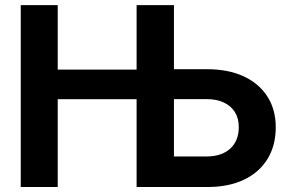

<svg xmlns="http://www.w3.org/2000/svg" viewBox="-20 -748 1160 768"><path d="M63 0V-727.5H210.9V-469.7H587.9V-351.1H210.9V0ZM623 -471.2H807.6Q892.6 -471.2 954.1 -442.9Q1015.6 -414.6 1049.3 -362.3Q1083 -310.1 1083 -238.8Q1083 -165.5 1049.8 -111.8Q1016.6 -58.1 955.6 -29.1Q894.5 0 810.5 0H526.4V-727.5H675.8V-122.1H805.7Q866.2 -122.1 900.6 -153.3Q935.1 -184.6 935.1 -239.7Q935.1 -274.9 919.4 -299.8Q903.8 -324.7 875 -338.1Q846.2 -351.6 805.7 -351.6H623Z"/></svg>

Font: Inter 18pt
Style: Bold
Weight: 700
Designer: Rasmus Andersson
Foundry: rsms
Version: Version 4.001;git-66647c0bb